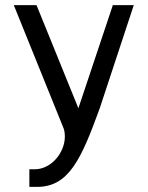

<svg xmlns="http://www.w3.org/2000/svg" viewBox="-20 -720 580 752"><path d="M370 -294 504 -700H422L287 -296L123 -700H34L226 -225C232 -213 234 -199 234 -185C234 -124 183 -58 117 -57H95V12H125C251 12 299 -100 370 -294Z"/></svg>

Font: Mint Spirit
Style: Regular
Weight: 400
Designer: HARENDAL Hirwen
Foundry: Arkandis Digital Foundry.
Version: Version 1.004;FFEdit